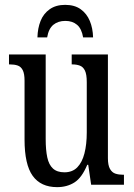

<svg xmlns="http://www.w3.org/2000/svg" viewBox="-20 -760 550 790"><path d="M215 10Q148 10 114.5 -36.5Q81 -83 81 -186V-428Q81 -457 73.5 -471.5Q66 -486 52.5 -490.5Q39 -495 21 -495H17V-536H168V-188Q168 -143 174.5 -112.5Q181 -82 198 -66.5Q215 -51 245 -51Q278 -51 298 -71.5Q318 -92 327.5 -129Q337 -166 337 -215V-422Q337 -454 329.5 -469.5Q322 -485 308.5 -490Q295 -495 278 -495H275V-536H424V-109Q424 -80 432.5 -65Q441 -50 455 -45.5Q469 -41 486 -41H490V0H355L343 -82H339Q317 -29 286.5 -9.5Q256 10 215 10ZM134 -606Q135 -644 147 -674Q159 -704 184.5 -722Q210 -740 248 -740Q287 -740 312 -722Q337 -704 349.5 -674Q362 -644 363 -606H322Q316 -642 297 -658Q278 -674 249 -674Q219 -674 199.5 -658Q180 -642 174 -606Z"/></svg>

Font: Noto Serif ExtraCondensed
Style: Regular
Weight: 400
Width: 2
Designer: Monotype Design Team
Foundry: Monotype Imaging Inc.
Version: Version 2.013